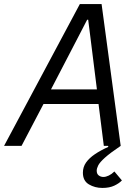

<svg xmlns="http://www.w3.org/2000/svg" viewBox="-47 -718 690 945"><path d="M-27 0 346 -698H453L547 0Q495 35 469.5 58Q444 81 436.5 96Q429 111 429 122Q429 138 439 145.5Q449 153 462 153Q474 153 488.5 146Q503 139 516 126L553 170Q540 184 516 195.5Q492 207 457 207Q420 207 390.5 189.5Q361 172 361 132Q361 104 376.5 82Q392 60 420 41Q448 22 486 5L485 0H464L438 -206H167L59 0ZM430 -278 398 -534 387 -621H382L337 -534L204 -278Z"/></svg>

Font: IBM Plex Sans
Style: Italic
Weight: 400
Italic angle: -11.31°
Designer: Mike Abbink, Paul van der Laan, Pieter van Rosmalen
Foundry: Bold Monday
Version: Version 3.201